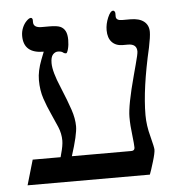

<svg xmlns="http://www.w3.org/2000/svg" viewBox="-46 -634 659 679"><g transform="rotate(-5 283.0 -294.5)"><path d="M502.9 -502.9Q502.9 -485.8 495.1 -448.2Q461.9 -304.2 461.9 -210.9Q461.9 -173.8 472.7 -134.3Q482.9 -94.7 482.9 -86.9Q482.9 -74.7 473.6 -44.2Q464.4 -13.7 459 0H24.9L50.8 -88.9H149.9L152.8 -100.1Q161.1 -129.4 161.1 -147Q161.1 -171.9 151.1 -195.8Q141.1 -219.7 129.2 -245.6Q117.2 -271.5 107.2 -301Q97.2 -330.6 97.2 -367.2Q97.2 -399.4 112.3 -438.5L123 -465.8Q51.8 -465.8 51.8 -527.8Q51.8 -543 57.4 -556.6Q63 -570.3 72.3 -579.6Q81.5 -588.9 87.9 -588.9Q90.8 -588.9 92.5 -586.2Q94.2 -583.5 94.2 -581.1V-573.2Q94.2 -553.2 123 -553.2H149.9Q177.2 -553.2 189 -548.1Q200.7 -543 206.8 -531.5Q212.9 -520 212.9 -500Q212.9 -481.9 209 -467.5Q205.1 -453.1 201.2 -453.1Q196.3 -453.1 191.9 -456.1Q186 -461.9 172.9 -461.9Q162.6 -461.9 154.8 -453.1Q147 -444.3 147 -422.9Q147 -392.6 171.4 -335.4Q192.4 -284.7 203.1 -252.7Q213.9 -220.7 213.9 -192.9Q213.9 -163.6 189.9 -88.9H400.9Q413.1 -88.9 413.1 -100.1Q413.1 -110.8 409.2 -145Q404.8 -178.7 404.8 -209Q404.8 -250.5 433.1 -355L442.9 -391.6Q453.1 -428.7 453.1 -438Q453.1 -464.8 421.9 -464.8H403.8Q378.9 -464.8 365 -479.7Q351.1 -494.6 351.1 -522Q351.1 -543.9 360.6 -566.4Q370.1 -588.9 379.9 -588.9Q382.8 -588.9 385 -585.9Q387.2 -583 387.2 -579.1V-567.9Q387.2 -553.2 409.2 -553.2H438Q469.7 -553.2 486.3 -540Q502.9 -526.9 502.9 -502.9Z"/></g></svg>

Font: Tinos
Style: Regular
Weight: 400
Designer: Steve Matteson
Foundry: Monotype Imaging Inc.
Version: Version 1.23